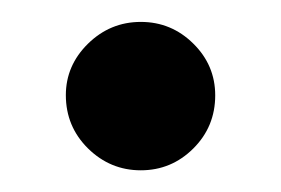

<svg xmlns="http://www.w3.org/2000/svg" viewBox="-20 -157 259 177"><path d="M40.7 -69.3Q40.7 -96.6 61.1 -116.7Q81.6 -136.8 109.8 -136.8Q138 -136.8 158.2 -116.8Q178.4 -96.9 178.4 -69.1Q178.4 -40.2 158.2 -20.1Q138 0 109.8 0Q81.6 0 61.1 -20.2Q40.7 -40.4 40.7 -69.3Z"/></svg>

Font: Lineal Thin
Style: Regular
Weight: 200
Designer: Created by Frank Adebiaye with contributions from Anton Moglia & Ariel Martín Pérez
Created by Frank ADEBIAYE with FontF
Foundry: Velvetyne Type Foundry
Version: Version 2.000;Glyphs 3.2 (3227)